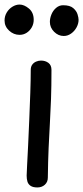

<svg xmlns="http://www.w3.org/2000/svg" viewBox="-31 -808 365 843"><path d="M104 -501Q104 -515 110.5 -524Q117 -533 127.5 -537.5Q138 -542 149 -542Q168 -542 181.5 -532Q195 -522 195 -501Q195 -429 193 -373Q191 -317 188 -266Q185 -215 182.5 -158.5Q180 -102 179 -28Q179 -9 166 3Q153 15 133 15Q114 15 103.5 8Q93 1 89.5 -10.5Q86 -22 86 -37Q86 -46 88 -82Q90 -118 92.5 -170.5Q95 -223 97.5 -283Q100 -343 102 -400Q104 -457 104 -501ZM55 -655Q29 -655 9 -673.5Q-11 -692 -11 -718Q-11 -737 -1.5 -753Q8 -769 23.5 -778.5Q39 -788 55 -788Q75 -788 96 -770.5Q117 -753 117 -721Q117 -703 108.5 -688Q100 -673 86 -664Q72 -655 55 -655ZM249 -650Q225 -650 206.5 -668.5Q188 -687 188 -712Q188 -728 195 -745Q202 -762 215.5 -773.5Q229 -785 246 -785Q276 -785 290.5 -772.5Q305 -760 309.5 -745Q314 -730 314 -721Q314 -704 305 -687.5Q296 -671 281 -660.5Q266 -650 249 -650Z"/></svg>

Font: Playpen Sans Thai
Style: Regular
Weight: 400
Designer: Sirin Gunkloy, Laura Meseguer, Veronika Burian, José Scaglione
Foundry: TypeTogether
Version: Version 2.000